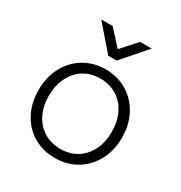

<svg xmlns="http://www.w3.org/2000/svg" viewBox="-170 -842 922 976"><g transform="rotate(30 290.5 -354.0)"><path d="M46 -249Q46 -324 77.5 -383.5Q109 -443 164.5 -476.5Q220 -510 291 -510Q361 -510 416.5 -476.5Q472 -443 503.5 -384Q535 -325 535 -250Q535 -175 503.5 -116Q472 -57 416.5 -23.5Q361 10 290 10Q219 10 163.5 -23Q108 -56 77 -115Q46 -174 46 -249ZM475 -250Q475 -311 452 -357.5Q429 -404 387 -430Q345 -456 291 -456Q236 -456 194 -430Q152 -404 129 -356.5Q106 -309 106 -249Q106 -189 129 -142.5Q152 -96 194 -70Q236 -44 291 -44Q374 -44 424.5 -101Q475 -158 475 -250ZM143 -718H210L291 -629L371 -718H439L315 -576H266Z"/></g></svg>

Font: Bellota
Style: Regular
Weight: 400
Designer: Kemie Guaida
Foundry: Kemie Guaida
Version: Version 4.001